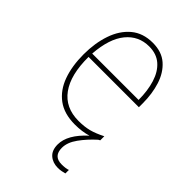

<svg xmlns="http://www.w3.org/2000/svg" viewBox="-225 -626 931 931"><g transform="rotate(45 240.5 -160.5)"><path d="M301 134Q301 192 357 192Q370 192 382 190.5Q394 189 401 186V210Q393 212 381.5 214.5Q370 217 356 217Q321 217 298 197Q275 177 275 137Q275 70 354 -2Q314 10 266 10Q192 10 145.5 -24.5Q99 -59 77 -120Q55 -181 55 -261Q55 -338 76.5 -401Q98 -464 142 -501Q186 -538 253 -538Q315 -538 353 -504.5Q391 -471 408.5 -416Q426 -361 426 -295V-269H81Q80 -146 127.5 -80.5Q175 -15 266 -15Q306 -15 337 -23Q368 -31 407 -51V-23Q403 -20 398 -18Q358 18 329.5 57.5Q301 97 301 134ZM253 -513Q181 -513 135.5 -457.5Q90 -402 82 -293H400Q400 -356 384.5 -406Q369 -456 336.5 -484.5Q304 -513 253 -513Z"/></g></svg>

Font: Noto Sans Thai SemCond Thin
Style: Regular
Weight: 100
Width: 4
Designer: Monotype Design Team
Foundry: Monotype Imaging Inc.
Version: Version 2.002; ttfautohint (v1.8.4.7-5d5b)